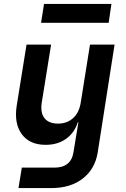

<svg xmlns="http://www.w3.org/2000/svg" viewBox="-20 -777 640 977"><path d="M74 180 91 76H256Q342 76 354 -3L361 -46L379 -155H376Q359 -101 316 -70.5Q273 -40 212 -40Q131 -40 91 -94Q51 -148 65 -239L115 -550H240L192 -252Q185 -202 207 -175Q229 -148 275 -148Q321 -148 352 -176Q383 -204 391 -256L438 -550H563L477 0Q463 84 400.5 132Q338 180 242 180ZM189 -661 204 -757H547L533 -661Z"/></svg>

Font: JetBrains Mono NL
Style: Bold Italic
Weight: 700
Italic angle: -9°
Designer: Philipp Nurullin, Konstantin Bulenkov
Foundry: JetBrains
Version: Version 2.304; ttfautohint (v1.8.4.7-5d5b)